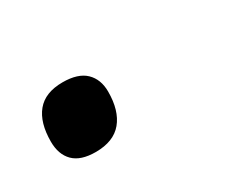

<svg xmlns="http://www.w3.org/2000/svg" viewBox="-39 -193 391 324"><g transform="rotate(-30 156.5 -31.0)"><path d="M80 34Q51 34 37 20Q23 6 23 -19Q23 -56 39.5 -76Q56 -96 90 -96Q120 -96 134.5 -82Q149 -68 149 -44Q149 -7 132 13.5Q115 34 80 34Z"/></g></svg>

Font: Playwrite AU VIC
Style: Regular
Weight: 400
Designer: Veronika Burian, José Scaglione
Foundry: TypeTogether
Version: Version 1.002